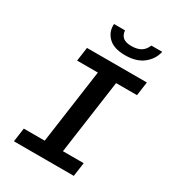

<svg xmlns="http://www.w3.org/2000/svg" viewBox="-209 -1004 1017 1122"><g transform="rotate(30 300.0 -443.0)"><path d="M62 0 75 -93H216L286 -593H146L159 -686H563L550 -593H409L339 -93H479L466 0ZM372 -760Q296 -760 259 -796.5Q222 -833 226 -886H300Q303 -854 322 -839.5Q341 -825 377 -825Q416 -825 440.5 -839.5Q465 -854 478 -886H551Q540 -833 494.5 -796.5Q449 -760 372 -760Z"/></g></svg>

Font: Chivo Mono Medium Medium
Style: Italic
Weight: 500
Italic angle: -8.05°
Monospace: yes
Version: Version 1.008